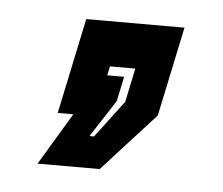

<svg xmlns="http://www.w3.org/2000/svg" viewBox="-31 -180 341 294"><g transform="rotate(5 139.5 -33.5)"><path d="M36 80 84 0H60L91 -147H242L213 -9.5L131.5 80ZM111.5 31H118.5L161.5 -26L172.5 -78H133.5L130.5 -64H156.5L148.5 -26Z"/></g></svg>

Font: Tourney Expanded Regular
Style: Bold Italic
Weight: 700
Width: 7
Italic angle: -12°
Designer: Tyler Finck
Foundry: Etcetera Type Co
Version: Version 1.010; ttfautohint (v1.8.3)